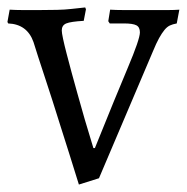

<svg xmlns="http://www.w3.org/2000/svg" viewBox="-30 -479 502 516"><path d="M346 -392Q346 -406 336.5 -411Q327 -416 303 -416H265L261 -422L266 -453Q282 -452 300 -452H370H424Q438 -452 452 -453L445 -416Q434 -414 426.5 -410.5Q419 -407 412 -398.5Q405 -390 397.5 -376.5Q390 -363 381 -341L236 0L182 17Q156 -67 132 -142Q122 -174 111.5 -207Q101 -240 91 -270Q81 -300 73 -325Q65 -350 60 -366Q43 -414 -8 -416L-10 -420L-4 -453Q13 -452 29 -452H79Q102 -452 123.5 -452.5Q145 -453 162 -455Q181 -457 199 -459L201 -454L195 -423Q160 -421 148 -416Q136 -411 136 -397Q136 -391 139.5 -374.5Q143 -358 149 -335Q155 -312 162.5 -284Q170 -256 178 -228Q196 -162 221 -81H225Q281 -220 313.5 -297Q346 -374 346 -392Z"/></svg>

Font: Alegreya
Style: Regular
Weight: 400
Designer: Juan Pablo del Peral
Foundry: Juan Pablo del Peral
Version: Version 1.003